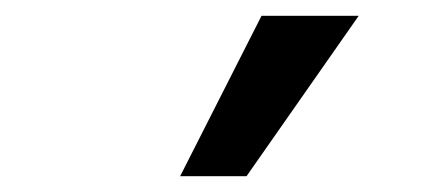

<svg xmlns="http://www.w3.org/2000/svg" viewBox="-20 -777 540 243"><path d="M208 -554 311 -757H434L292 -554Z"/></svg>

Font: Nunito Sans
Style: Bold
Weight: 700
Designer: Vernon Adams
Foundry: Vernon Adams
Version: Version 3.101; ttfautohint (v1.8.4.7-5d5b);gftools[0.9.27]